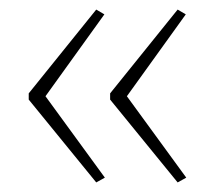

<svg xmlns="http://www.w3.org/2000/svg" viewBox="-20 -479 448 401"><path d="M40 -284V-271L181 -98L199 -108L75 -278L198 -449L181 -459ZM210 -284V-271L351 -98L369 -108L245 -278L368 -449L351 -459Z"/></svg>

Font: Noto Sans Arabic UI XCn Th
Style: Regular
Weight: 100
Width: 2
Designer: Monotype Design Team, Nadine Chahine and Nizar Qandah
Foundry: Monotype Imaging Inc.
Version: Version 2.010